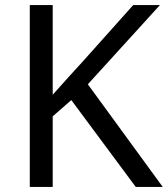

<svg xmlns="http://www.w3.org/2000/svg" viewBox="-20 -734 659 754"><path d="M619 0H513L260 -341L187 -277V0H97V-714H187V-362Q217 -396 248 -430Q279 -464 310 -498L503 -714H608L325 -403Z"/></svg>

Font: Noto Sans Kawi
Style: Regular
Weight: 400
Designer: Fadhl Haqq
Version: Version 1.000